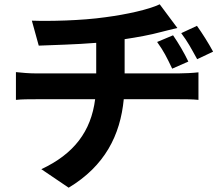

<svg xmlns="http://www.w3.org/2000/svg" viewBox="-20 -802 1040 892"><path d="M811 -461H559V-620C619 -629 679 -640 727 -653C744 -657 769 -664 804 -672L722 -782C672 -758 569 -735 470 -722C359 -706 206 -703 128 -706L160 -590C228 -593 330 -595 427 -603V-461H146C115 -461 81 -464 54 -467V-338C81 -341 116 -341 147 -341H422C403 -192 324 -87 172 -16L299 70C467 -31 539 -174 555 -341H814C841 -341 875 -341 902 -338V-466C879 -463 833 -461 811 -461ZM896 -527 970 -562C949 -601 920 -647 895 -682L822 -648C854 -605 866 -581 896 -527ZM784 -638 710 -607C742 -562 753 -539 780 -483L855 -516C836 -556 809 -602 784 -638Z"/></svg>

Font: Spoqa Han Sans Neo Bold
Style: Bold
Weight: 700
Designer: [Spoqa Han Sans Neo] Dong-huui Kim  Younghwa Kang  Yujin Lee  [Noto Sans] Ryoko NISHIZUKA  (kana & ideographs); Paul D. 
Foundry: Spoqa (http://www.spoqa-han-sans.com)
Version: Version 1.100;hotconv 1.0.109;makeotfexe 2.5.65596